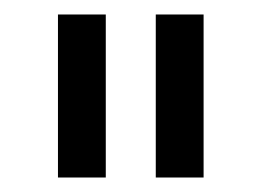

<svg xmlns="http://www.w3.org/2000/svg" viewBox="-20 -720 360 265"><path d="M60 -700V-475H126V-700ZM195 -700V-475H261V-700Z"/></svg>

Font: Juman Normal
Style: Regular
Weight: 300
Designer: Bandar Raffah (Arabic) Julieta Ulanovsky (Latin)
Foundry: Caramella
Version: Version 5.022;PS 005.022;hotconv 1.0.88;makeotf.lib2.5.64775